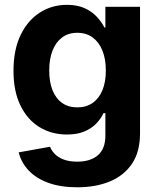

<svg xmlns="http://www.w3.org/2000/svg" viewBox="-20 -564 660 798"><path d="M301.3 214.4Q231.4 214.4 180.7 195.8Q129.9 177.2 99.1 144.5Q68.4 111.8 57.6 69.3L188 45.9Q194.3 62.5 208.5 76.7Q222.7 90.8 245.6 99.4Q268.6 107.9 300.8 107.9Q356 107.9 387 81.1Q418 54.2 418 -0.5V-93.8H410.2Q398.4 -68.8 378.4 -48.8Q358.4 -28.8 328.9 -16.8Q299.3 -4.9 258.3 -4.9Q194.8 -4.9 144.5 -35.4Q94.2 -65.9 65.2 -125Q36.1 -184.1 36.1 -269.5Q36.1 -357.4 65.7 -418.5Q95.2 -479.5 145.5 -511.7Q195.8 -543.9 258.3 -543.9Q300.3 -543.9 330.6 -530.5Q360.8 -517.1 381.3 -495.4Q401.9 -473.6 414.1 -449.7H418V-535.6H562V-9.8Q562 66.9 528.6 116.5Q495.1 166 436.5 190.2Q377.9 214.4 301.3 214.4ZM301.3 -117.7Q338.4 -117.7 365 -136.2Q391.6 -154.8 405.8 -189.2Q419.9 -223.6 419.9 -271Q419.9 -318.4 405.8 -353.5Q391.6 -388.7 365.2 -408.2Q338.9 -427.7 301.3 -427.7Q264.2 -427.7 238 -408.2Q211.9 -388.7 198.2 -353.5Q184.6 -318.4 184.6 -271Q184.6 -223.6 198.2 -189.2Q211.9 -154.8 238 -136.2Q264.2 -117.7 301.3 -117.7Z"/></svg>

Font: Inter 20pt
Style: Bold
Weight: 700
Version: Version 4.001;git-66647c0bb